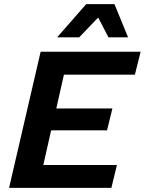

<svg xmlns="http://www.w3.org/2000/svg" viewBox="-20 -911 702 931"><path d="M24 0 177 -660H662L634 -549H290L253 -385H525L499 -279H228L190 -111H547L520 0ZM535 -891 601 -730H506L456 -826L364 -730H257L398 -891Z"/></svg>

Font: Kantumruy Pro SemiBold
Style: Italic
Weight: 600
Italic angle: -13°
Version: Version 1.002